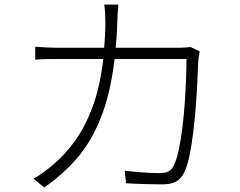

<svg xmlns="http://www.w3.org/2000/svg" viewBox="-20 -797 1040 833"><path d="M493.2 -776.9Q491.7 -760.7 490.7 -740Q489.7 -719.2 488.8 -701.2Q488.3 -671.9 486.3 -644Q484.4 -616.2 481.9 -589.8H750Q771 -589.8 784.2 -591.1Q797.4 -592.3 807.1 -592.8L846.2 -574.2Q841.3 -546.4 839.8 -526.9Q838.9 -500.5 836.7 -452.6Q834.5 -404.8 830.3 -346.9Q826.2 -289.1 819.3 -231Q812.5 -172.9 802.7 -124.3Q793 -75.7 778.8 -47.9Q764.2 -19.5 742.2 -8.3Q720.2 2.9 684.1 2.9Q649.4 2.9 608.4 1.7Q567.4 0.5 526.9 -2L521 -56.2Q563 -51.3 602.1 -48.6Q641.1 -45.9 673.8 -45.9Q694.3 -45.9 709.5 -52.5Q724.6 -59.1 732.9 -77.1Q746.1 -102.5 755.6 -147.2Q765.1 -191.9 771.7 -246.3Q778.3 -300.8 782 -356.4Q785.6 -412.1 787.4 -460.7Q789.1 -509.3 789.1 -541H477.1Q459 -389.6 417.2 -285.4Q375.5 -181.2 313.2 -109.6Q251 -38.1 171.9 16.1L125 -22Q144.5 -31.7 168.2 -49.1Q191.9 -66.4 210 -82Q261.2 -125 305.4 -185.8Q349.6 -246.6 381.6 -333.3Q413.6 -419.9 428.2 -541H238.8Q206.5 -541 181.9 -540.5Q157.2 -540 132.8 -538.1V-594.2Q156.2 -592.3 182.6 -591.1Q209 -589.8 237.8 -589.8H432.1Q434.1 -615.7 435.5 -643.3Q437 -670.9 437 -700.2Q437 -717.3 436 -738.5Q435.1 -759.8 432.1 -776.9Z"/></svg>

Font: Source Han Sans CN Light
Style: Regular
Weight: 300
Designer: Ryoko NISHIZUKA  (kana, bopomofo & ideographs); Paul D. Hunt (Latin, Greek & Cyrillic); Sandoll Communications , Soo-you
Foundry: Adobe
Version: Version 2.000;hotconv 1.0.107;makeotfexe 2.5.65593